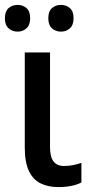

<svg xmlns="http://www.w3.org/2000/svg" viewBox="-32 -753 369 783"><path d="M172 -153Q172 -113 186.5 -94.5Q201 -76 229 -76Q248 -76 267.5 -80Q287 -84 300 -89V-9Q284 0 259 5Q234 10 206 10Q165 10 134 -5Q103 -20 86 -55.5Q69 -91 69 -152V-539H172ZM-12 -678Q-12 -707 3 -720Q18 -733 40 -733Q61 -733 76 -720Q91 -707 91 -679Q91 -651 76 -637.5Q61 -624 40 -624Q18 -624 3 -637.5Q-12 -651 -12 -678ZM165 -678Q165 -707 180 -720Q195 -733 216 -733Q238 -733 253 -720Q268 -707 268 -679Q268 -651 253 -637.5Q238 -624 217 -624Q195 -624 180 -637.5Q165 -651 165 -678Z"/></svg>

Font: Noto Sans Display SemiCondensed Medium
Style: Regular
Weight: 500
Width: 4
Designer: Monotype Design Team
Foundry: Monotype Imaging Inc.
Version: Version 2.003